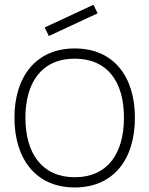

<svg xmlns="http://www.w3.org/2000/svg" viewBox="-20 -785 638 820"><path d="M188.5 -631.2 170.8 -667.7 379.2 -764.6 396.9 -728.1ZM299 15.6C464.6 15.6 556.2 -104.2 556.2 -282.3C556.2 -456.3 466.7 -578.1 299 -578.1C135.4 -578.1 41.7 -459.4 41.7 -282.3C41.7 -107.3 132.3 15.6 299 15.6ZM509.4 -282.3C509.4 -131.2 440.6 -28.1 299 -28.1C160.4 -28.1 88.5 -129.2 88.5 -282.3C88.5 -430.2 156.2 -534.4 299 -534.4C439.6 -534.4 509.4 -435.4 509.4 -282.3Z"/></svg>

Font: Manrope3 Thin
Style: Regular
Weight: 100
Width: 4
Designer: Mikhail Sharanda
Foundry: Mikhail Sharanda
Version: Version 3.000;PS 003.000;hotconv 1.0.88;makeotf.lib2.5.64775